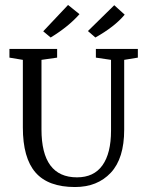

<svg xmlns="http://www.w3.org/2000/svg" viewBox="-20 -747 588 773"><path d="M184 -596 154 -621 254 -727 300 -690Q256 -640 184 -596ZM364 -596 334 -622 440 -726 482 -688Q441 -639 364 -596ZM282 6Q174 6 123 -52.5Q72 -111 72 -234V-506L18 -515V-550H210V-515L147 -506V-226Q147 -33 290 -33Q358 -33 392.5 -81.5Q427 -130 427 -221V-506L366 -515V-550H535V-515L480 -506V-225Q480 -109 426 -51.5Q372 6 282 6Z"/></svg>

Font: Aikya
Style: Regular
Weight: 400
Designer: Neelakash Kshetrimayum (Latin subset based on Merriweather by Eben Sorkin)
Foundry: Brand New Type
Version: Version 1.00 b005